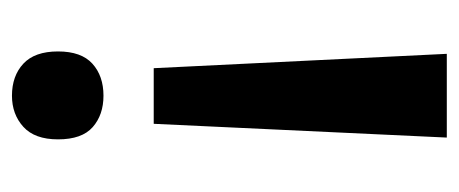

<svg xmlns="http://www.w3.org/2000/svg" viewBox="-243 -511 767 321"><g transform="rotate(90 140.5 -350.5)"><path d="M94 -224 70 -714H210L187 -224ZM140 13Q107 13 86.5 -6Q66 -25 66 -64Q66 -103 86.5 -121.5Q107 -140 140 -140Q172 -140 192.5 -122Q213 -104 213 -64Q213 -25 192 -6Q171 13 140 13Z"/></g></svg>

Font: Noto Sans Malayalam SemiCondensed SemiBold
Style: Regular
Weight: 600
Width: 4
Designer: Jelle Bosma - Monotype Design Team
Foundry: Monotype Imaging Inc.
Version: Version 2.104; ttfautohint (v1.8.4.7-5d5b)